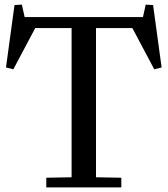

<svg xmlns="http://www.w3.org/2000/svg" viewBox="-20 -814 728 834"><path d="M43 -792 75 -794 87 -740H601L613 -794L645 -792L682 -521L650 -513L555 -692H397V-44L507 -42V0H181V-42L291 -44V-692H133L38 -513L6 -521Z"/></svg>

Font: Minipax
Style: Regular
Weight: 400
Designer: Raphaël Ronot, Igor Stepanchenko (Cyrillic)
Foundry: steppetype
Version: Version 1.002